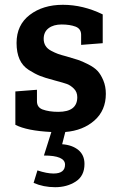

<svg xmlns="http://www.w3.org/2000/svg" viewBox="-20 -538 491 800"><path d="M295 -427Q271 -436 237 -436Q203 -436 182.5 -420.5Q162 -405 162 -376Q162 -360 169.5 -347.5Q177 -335 193 -326.5Q209 -318 221.5 -313.5Q234 -309 257 -303Q288 -294 305 -288.5Q322 -283 347.5 -270Q373 -257 386.5 -242.5Q400 -228 410.5 -203Q421 -178 421 -147Q421 -78 373.5 -36Q326 6 252 12L239 63Q281 66 306.5 87Q332 108 332 145Q332 195 295.5 218.5Q259 242 210 242Q161 242 120 224L136 172Q175 185 203 185Q251 185 251 148Q251 110 163 110L194 12Q92 7 44 -18V-157L134 -164V-116Q134 -91 157 -82Q184 -72 223 -72Q302 -72 302 -133Q302 -155 287.5 -169Q273 -183 259 -188Q245 -193 211 -202Q206 -203 204 -204Q169 -213 147.5 -221.5Q126 -230 100 -246.5Q74 -263 61.5 -291Q49 -319 49 -359Q49 -434 104 -476Q159 -518 242 -518Q326 -518 408 -478V-358L318 -351V-393Q318 -418 295 -427Z"/></svg>

Font: Bree Serif
Style: Regular
Weight: 400
Designer: Veronika Burian, Jos Scaglione
Foundry: TypeTogether
Version: Version 1.001